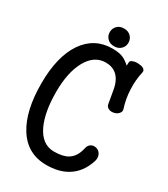

<svg xmlns="http://www.w3.org/2000/svg" viewBox="-207 -932 915 1044"><g transform="rotate(30 250.0 -410.0)"><path d="M395.5 -164.1Q382.8 -107.4 344.7 -85Q314.5 -66.4 258.8 -66.4Q182.6 -66.4 142.6 -152.3Q107.4 -229.5 107.4 -353.5Q107.4 -476.6 148.4 -550.8Q190.4 -627 262.7 -627Q303.7 -627 331.1 -603.5Q362.3 -576.2 372.1 -518.6L385.7 -440.4Q387.7 -422.9 403.3 -415Q418 -408.2 435.5 -412.1Q454.1 -416 463.9 -427.7Q475.6 -439.5 471.7 -454.1Q453.1 -510.7 451.2 -568.4Q448.2 -625 460.9 -679.7Q463.9 -693.4 451.2 -702.1Q439.5 -709 418.9 -710Q400.4 -711.9 385.7 -706.1Q369.1 -701.2 369.1 -690.4L368.2 -668.9Q341.8 -692.4 322.3 -700.2Q295.9 -710.9 255.9 -710.9Q143.6 -710.9 79.1 -617.2Q14.6 -522.5 14.6 -353.5Q14.6 -182.6 75.2 -85Q138.7 17.6 258.8 17.6Q335 17.6 386.7 -12.7Q453.1 -50.8 479.5 -136.7Q485.4 -160.2 475.6 -177.7Q466.8 -193.4 449.2 -199.2Q430.7 -204.1 416 -196.3Q399.4 -186.5 395.5 -164.1ZM255.9 -836.9Q227.5 -836.9 211.9 -819.3Q197.3 -803.7 197.3 -780.3Q197.3 -758.8 211.9 -743.2Q227.5 -725.6 255.9 -725.6Q283.2 -725.6 299.8 -743.2Q314.5 -758.8 314.5 -780.3Q314.5 -803.7 299.8 -819.3Q283.2 -836.9 255.9 -836.9Z"/></g></svg>

Font: GungsuhChe
Style: Regular
Weight: 400
Monospace: yes
Version: Version 2.21